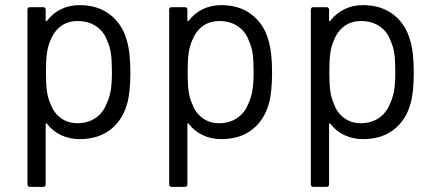

<svg xmlns="http://www.w3.org/2000/svg" viewBox="-20 -534 1696 748"><path d="M488 -253Q488 -173 475 -129Q457 -65 409.5 -28.5Q362 8 290 8Q251 8 218 -7.5Q185 -23 163 -52Q161 -54 159.5 -53.5Q158 -53 158 -51V184Q158 194 148 194H97Q87 194 87 184V-496Q87 -506 97 -506H148Q158 -506 158 -496V-454Q158 -452 159.5 -451.5Q161 -451 163 -453Q185 -482 217.5 -498Q250 -514 290 -514Q360 -514 407.5 -478Q455 -442 473 -380Q488 -332 488 -253ZM416 -253Q416 -300 412 -326.5Q408 -353 398 -374Q386 -410 355.5 -431Q325 -452 283 -452Q243 -452 216 -431Q189 -410 176 -375Q167 -355 163 -328Q159 -301 159 -253Q159 -205 163 -177.5Q167 -150 177 -129Q189 -95 216.5 -74.5Q244 -54 282 -54Q322 -54 351.5 -74Q381 -94 394 -127Q405 -149 410.5 -176.5Q416 -204 416 -253Z M1040 -253Q1040 -173 1027 -129Q1009 -65 961.5 -28.5Q914 8 842 8Q803 8 770 -7.5Q737 -23 715 -52Q713 -54 711.5 -53.5Q710 -53 710 -51V184Q710 194 700 194H649Q639 194 639 184V-496Q639 -506 649 -506H700Q710 -506 710 -496V-454Q710 -452 711.5 -451.5Q713 -451 715 -453Q737 -482 769.5 -498Q802 -514 842 -514Q912 -514 959.5 -478Q1007 -442 1025 -380Q1040 -332 1040 -253ZM968 -253Q968 -300 964 -326.5Q960 -353 950 -374Q938 -410 907.5 -431Q877 -452 835 -452Q795 -452 768 -431Q741 -410 728 -375Q719 -355 715 -328Q711 -301 711 -253Q711 -205 715 -177.5Q719 -150 729 -129Q741 -95 768.5 -74.5Q796 -54 834 -54Q874 -54 903.5 -74Q933 -94 946 -127Q957 -149 962.5 -176.5Q968 -204 968 -253Z M1592 -253Q1592 -173 1579 -129Q1561 -65 1513.5 -28.5Q1466 8 1394 8Q1355 8 1322 -7.5Q1289 -23 1267 -52Q1265 -54 1263.5 -53.5Q1262 -53 1262 -51V184Q1262 194 1252 194H1201Q1191 194 1191 184V-496Q1191 -506 1201 -506H1252Q1262 -506 1262 -496V-454Q1262 -452 1263.5 -451.5Q1265 -451 1267 -453Q1289 -482 1321.5 -498Q1354 -514 1394 -514Q1464 -514 1511.5 -478Q1559 -442 1577 -380Q1592 -332 1592 -253ZM1520 -253Q1520 -300 1516 -326.5Q1512 -353 1502 -374Q1490 -410 1459.5 -431Q1429 -452 1387 -452Q1347 -452 1320 -431Q1293 -410 1280 -375Q1271 -355 1267 -328Q1263 -301 1263 -253Q1263 -205 1267 -177.5Q1271 -150 1281 -129Q1293 -95 1320.5 -74.5Q1348 -54 1386 -54Q1426 -54 1455.5 -74Q1485 -94 1498 -127Q1509 -149 1514.5 -176.5Q1520 -204 1520 -253Z"/></svg>

Font: Amber EN
Style: Regular
Weight: 400
Designer: Jeremy Tribby
Foundry: Tribby Type Co.
Version: Version 1.403 November 24, 2021